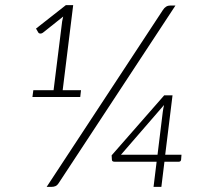

<svg xmlns="http://www.w3.org/2000/svg" viewBox="-20 -729 778 749"><path d="M624.5 -125.5H688L686.5 -106Q685.5 -98 676.5 -98H621.5L609.5 0H579L591 -98H428Q416.5 -98 416.5 -106L415.5 -123L620.5 -357H653ZM209.5 -15.5Q203.5 -6 196.5 -3Q189.5 0 181 0H162L615.5 -690Q626.5 -707.5 644.5 -707.5H664.5ZM110 -377H189L222.5 -646L226.5 -664.5L152 -605Q146 -600 143 -599Q140 -598 138 -598Q132 -598 129.5 -602L120.5 -617.5L237 -709H265.5L224.5 -377H296L293 -350.5H106.5ZM615 -292.5Q616 -298.5 617 -305.2Q618 -312 620 -319.5L452 -125.5H594.5Z"/></svg>

Font: Lato Light
Style: Italic
Weight: 300
Italic angle: -7°
Designer: Lukasz Dziedzic
Foundry: Lukasz Dziedzic
Version: Version 1.104; Western+Polish opensource